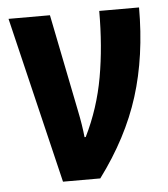

<svg xmlns="http://www.w3.org/2000/svg" viewBox="-45 -588 552 629"><g transform="rotate(-5 231.5 -273.5)"><path d="M5.9 -546.9H142.1L206.1 -228Q211.4 -202.6 214.8 -180.7Q218.3 -158.7 220.2 -139.2H224.1Q268.6 -229.5 286.4 -329.8Q304.2 -430.2 304.2 -546.9H435.1Q435.1 -386.7 394 -256.1Q353 -125.5 259.8 0H137.2Z"/></g></svg>

Font: Open Sans Condensed
Style: Bold
Weight: 700
Width: 3
Designer: Monotype Design Team
Foundry: Monotype Imaging Inc.
Version: Version 3.003; ttfautohint (v1.8.4)